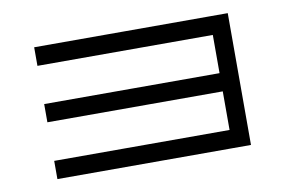

<svg xmlns="http://www.w3.org/2000/svg" viewBox="-49 -439 769 517"><g transform="rotate(-10 335.0 -180.0)"><path d="M549.8 -360.4Q566.4 -360.4 599.6 -360.4Q599.6 -343.8 599.6 -309.6Q599.6 -275.4 599.6 -205.1Q599.6 -188.5 599.6 -155.3Q599.6 -120.1 599.6 -49.8Q599.6 -33.2 599.6 0Q583 0 549.8 0Q389.6 0 70.3 0Q70.3 -16.6 70.3 -49.8Q230.5 -49.8 549.8 -49.8Q549.8 -85 549.8 -155.3Q389.6 -155.3 70.3 -155.3Q70.3 -171.9 70.3 -205.1Q230.5 -205.1 549.8 -205.1Q549.8 -240.2 549.8 -309.6Q389.6 -309.6 70.3 -309.6Q70.3 -327.1 70.3 -360.4Q190.4 -360.4 309.6 -360.4Q429.7 -360.4 549.8 -360.4Z"/></g></svg>

Font: Tsing
Style: Bold
Weight: 400
Designer: iepn
Foundry: Jiangxue academy
Version: Version 1.0